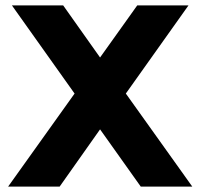

<svg xmlns="http://www.w3.org/2000/svg" viewBox="-20 -688 739 708"><path d="M10 0 255 -343 24 -668H213L349 -476L486 -668H675L444 -343L689 0H499L349 -211L200 0Z"/></svg>

Font: Atkinson Hyperlegible
Style: Bold
Weight: 700
Designer: Elliott Scott, Megan Eiswerth, Linus Boman, Theodore Petrosky
Foundry: Braille Institute
Version: Version 1.006; ttfautohint (v1.8.3)